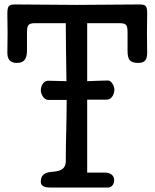

<svg xmlns="http://www.w3.org/2000/svg" viewBox="-20 -841 693 861"><path d="M275 -737C275 -659 277 -563 278 -477C245 -478 208 -479 196 -479C173 -479 163 -453 163 -436C163 -419 177 -393 196 -393H279C279 -292 275 -215 275 -120C275 -77 244 -73 209 -70C178 -67 163 -54 163 -26C163 -3 187 0 205 0H465C482 0 492 -17 492 -32C492 -62 465 -67 450 -67H371V-394H457C486 -394 493 -427 493 -439C493 -456 479 -480 465 -480C442 -480 408 -478 371 -477V-737H515C550 -737 552 -728 552 -688V-614C552 -572 563 -559 600 -559C619 -559 640 -563 640 -603C640 -624 639 -671 639 -693C639 -714 640 -756 640 -778C640 -817 634 -821 602 -821C503 -821 425 -819 326 -819C228 -819 149 -821 51 -821C20 -821 13 -817 13 -778C13 -756 14 -714 14 -693C14 -671 13 -624 13 -603C13 -564 38 -559 56 -559C84 -559 101 -572 101 -614V-688C101 -726 103 -737 138 -737Z"/></svg>

Font: Life Savers
Style: ExtraBold
Weight: 800
Designer: Pablo Impallari, Rodrigo Fuenzalida, Brenda Gallo
Foundry: Pablo Impallari, Rodrigo Fuenzalida, Brenda Gallo
Version: Version 3.000